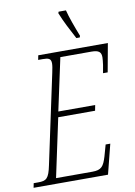

<svg xmlns="http://www.w3.org/2000/svg" viewBox="-122 -994 741 1057"><g transform="rotate(-10 248.5 -465.5)"><path d="M353 -771H372L375 -780C355 -831 332 -893 323 -931H282L279 -923C300 -870 324 -826 353 -771ZM-22 0H394L436 -166H410L392 -102C376 -49 363 -31 312 -31H109L179 -359H385L391 -390H185L248 -683H422C463 -683 476 -671 476 -642C476 -631 474 -617 472 -600L464 -555H490L519 -714H130L125 -689H151C183 -689 197 -684 197 -657C197 -645 194 -628 189 -605L83 -108C68 -35 54 -25 8 -25H-17Z"/></g></svg>

Font: Noto Serif Condensed ExtraLight
Style: Italic
Weight: 200
Width: 3
Italic angle: -12°
Designer: Monotype Design Team
Foundry: Monotype Imaging Inc.
Version: Version 2.013